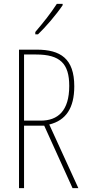

<svg xmlns="http://www.w3.org/2000/svg" viewBox="-20 -970 444 990"><path d="M303 -943V-950H273C239 -898 207 -858 162 -805V-793H176C215 -830 270 -894 303 -943ZM169 -714H78V0H104V-322H208L354 0H384L234 -328C320 -349 363 -413 363 -525C363 -668 292 -714 169 -714ZM166 -689C290 -689 337 -642 337 -527C337 -398 278 -348 190 -348H104V-689Z"/></svg>

Font: Noto Sans Ethiopic ExtraCondensed Thin
Style: Regular
Weight: 100
Width: 2
Designer: Monotype Design Team
Foundry: Monotype Imaging Inc.
Version: Version 2.102